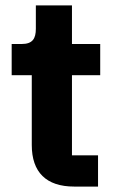

<svg xmlns="http://www.w3.org/2000/svg" viewBox="-20 -687 423 707"><path d="M253 0C150 0 97 -53 97 -153V-410H23V-525H60C100 -525 112 -545 112 -581V-667H245V-525H349V-410H245V-115H341V0Z"/></svg>

Font: Plexus Sans Bold
Style: Regular
Weight: 700
Version: Version 2.001;PS 002.001;hotconv 1.0.70;makeotf.lib2.5.58329